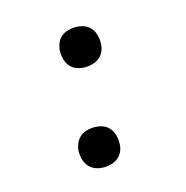

<svg xmlns="http://www.w3.org/2000/svg" viewBox="-102 -623 704 726"><g transform="rotate(-20 250.0 -260.0)"><path d="M205 8Q187 8 170 1.5Q153 -5 142 -19Q131 -33 128 -51.5Q125 -70 128 -89Q131 -102 138 -114Q145 -126 155.5 -134Q166 -142 179 -145Q192 -148 205 -148Q223 -148 240.5 -141.5Q258 -135 268.5 -121Q279 -107 282 -88.5Q285 -70 282 -51Q280 -38 273 -26Q266 -14 255 -6Q244 2 231 5Q218 8 205 8ZM268 -372Q250 -372 232.5 -378.5Q215 -385 204.5 -399Q194 -413 191 -431.5Q188 -450 191 -469Q194 -482 200.5 -494Q207 -506 218 -514Q229 -522 242 -525Q255 -528 268 -528Q286 -528 303.5 -521.5Q321 -515 331.5 -501Q342 -487 345 -468.5Q348 -450 345 -431Q343 -418 336 -406Q329 -394 318 -386Q307 -378 294 -375Q281 -372 268 -372Z"/></g></svg>

Font: Iosevka
Style: Italic
Weight: 400
Italic angle: -9°
Monospace: yes
Designer: Belleve Invis
Foundry: Belleve Invis
Version: Version 32.5.0; ttfautohint (v1.8.4)